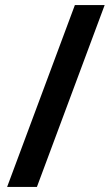

<svg xmlns="http://www.w3.org/2000/svg" viewBox="-20 -734 438 754"><path d="M391 -714 125 0H8L274 -714Z"/></svg>

Font: Noto Sans SemiBold
Style: Regular
Weight: 600
Designer: Monotype Design Team
Foundry: Monotype Imaging Inc.
Version: Version 2.007